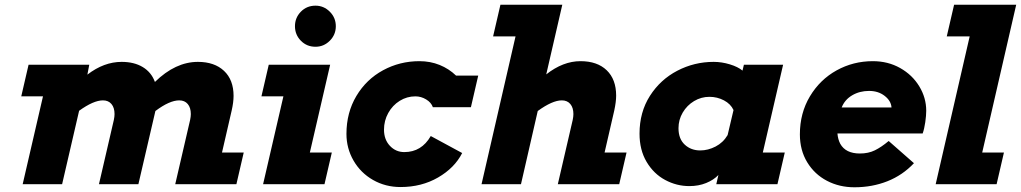

<svg xmlns="http://www.w3.org/2000/svg" viewBox="-20 -780 4323 813"><path d="M358 -506 350 -464Q420 -518 495 -518Q548 -518 584.5 -496Q621 -474 636 -433Q723 -518 818 -518Q888 -518 928.5 -480Q969 -442 969 -374Q969 -347 961 -312L920 -134H1012L981 0H722L785 -272Q788 -286 788 -297Q788 -324 775 -339.5Q762 -355 739 -355Q698 -355 638 -310L566 0H399L462 -272Q465 -286 465 -297Q465 -324 452 -339.5Q439 -355 416 -355Q376 -355 315 -311L243 0H76L162 -372H70L101 -506Z M1316 -756Q1351 -756 1376.5 -730.5Q1402 -705 1402 -669Q1402 -633 1376.5 -607.5Q1351 -582 1316 -582Q1279 -582 1254 -607.5Q1229 -633 1229 -669Q1229 -705 1254 -730.5Q1279 -756 1316 -756ZM1118 -506H1378L1292 -134H1385L1354 0H1094L1180 -372H1087Z M1739 -372Q1703 -372 1672.5 -353Q1642 -334 1624 -301.5Q1606 -269 1606 -231Q1606 -189 1631 -162.5Q1656 -136 1692 -136Q1765 -136 1804 -204L1937 -132Q1905 -69 1835 -28.5Q1765 12 1676 12Q1612 12 1559.5 -18Q1507 -48 1477 -100Q1447 -152 1447 -213Q1447 -303 1489 -373.5Q1531 -444 1602 -482.5Q1673 -521 1756 -521Q1802 -521 1841.5 -505Q1881 -489 1911 -460H2005L1974 -326H1813Q1806 -346 1784.5 -359Q1763 -372 1739 -372Z M2408 -297Q2408 -324 2395 -339.5Q2382 -355 2359 -355Q2319 -355 2257 -310L2186 0H2019L2163 -626H2068L2099 -760H2361L2293 -465Q2364 -521 2438 -521Q2509 -521 2549 -482.5Q2589 -444 2589 -375Q2589 -349 2581 -312L2540 -134H2633L2602 0H2342L2405 -272Q2408 -286 2408 -297Z M3210 -134H3303L3272 0H3013L3022 -39Q3002 -18 2970 -5Q2938 8 2899 8Q2845 8 2796.5 -18Q2748 -44 2718 -94.5Q2688 -145 2688 -214Q2688 -305 2732 -374Q2776 -443 2848 -480.5Q2920 -518 3002 -518Q3036 -518 3070.5 -507.5Q3105 -497 3124 -481L3130 -506H3296ZM3061 -208 3086 -314Q3074 -340 3045.5 -355Q3017 -370 2984 -370Q2949 -370 2919 -352Q2889 -334 2871 -303.5Q2853 -273 2853 -237Q2853 -192 2879.5 -167.5Q2906 -143 2945 -143Q2978 -143 3010 -159.5Q3042 -176 3061 -208Z M3538 -171Q3561 -130 3621 -130Q3657 -130 3684.5 -143.5Q3712 -157 3743 -183L3850 -89Q3802 -38 3737.5 -12.5Q3673 13 3598 13Q3534 13 3481.5 -14.5Q3429 -42 3398 -93Q3367 -144 3367 -211Q3367 -301 3409.5 -372Q3452 -443 3522.5 -482Q3593 -521 3676 -521Q3740 -521 3791.5 -492Q3843 -463 3872.5 -414.5Q3902 -366 3902 -311Q3902 -291 3898 -263Q3894 -235 3887 -215H3526Q3528 -190 3538 -171ZM3544 -325H3755Q3753 -353 3726 -374Q3699 -395 3660 -395Q3620 -395 3588.5 -376.5Q3557 -358 3544 -325Z M4020 -760H4283L4139 -134H4231L4200 0H3942L4086 -626H3989Z"/></svg>

Font: Arvo
Style: Bold Italic
Weight: 700
Italic angle: -13°
Designer: Anton Koovit (Cyrillic Expansion: Cyreal)
Foundry: Anton Koovit, Yassin Baggar
Version: Version 3.000